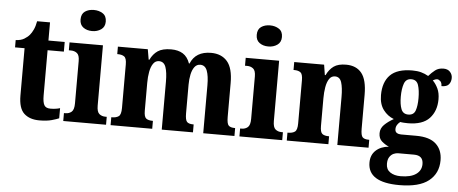

<svg xmlns="http://www.w3.org/2000/svg" viewBox="-60 -920 3114 1305"><g transform="rotate(5 1497.0 -267.5)"><path d="M226 10Q160 10 122 -25Q84 -60 84 -148V-470H19V-520Q54 -521 77 -535Q100 -549 113 -565Q125 -579 136 -602.5Q147 -626 153 -660H241V-536H352V-470H241V-161Q241 -116 252 -96Q263 -76 294 -76Q331 -76 360 -85V-16Q345 -9 311 0.5Q277 10 226 10Z M531 -626Q495 -626 470.5 -644Q446 -662 446 -698Q446 -736 470.5 -753Q495 -770 531 -770Q566 -770 592 -753Q618 -736 618 -698Q618 -662 592 -644Q566 -626 531 -626ZM389 0V-54H399Q424 -54 441 -68.5Q458 -83 458 -126V-415Q458 -455 441 -468.5Q424 -482 400 -482H385V-536H613V-125Q613 -82 630 -68Q647 -54 672 -54H681V0Z M712 0V-54H717Q746 -54 762.5 -66Q779 -78 779 -123V-420Q779 -462 763 -473.5Q747 -485 718 -485H715V-536H919L931 -466H936Q955 -506 987 -527.5Q1019 -549 1078 -549Q1126 -549 1158 -529Q1190 -509 1206 -464H1210Q1245 -549 1350 -549Q1421 -549 1460.5 -503.5Q1500 -458 1500 -356V-125Q1500 -79 1512.5 -66.5Q1525 -54 1554 -54H1557V0H1344V-327Q1344 -391 1330.5 -426.5Q1317 -462 1284 -462Q1260 -462 1245 -442.5Q1230 -423 1223 -390.5Q1216 -358 1216 -320V-125Q1216 -79 1228.5 -66.5Q1241 -54 1270 -54H1274V0H1061V-327Q1061 -391 1048.5 -426.5Q1036 -462 1002 -462Q978 -462 963 -440.5Q948 -419 941.5 -384Q935 -349 935 -308V-119Q935 -77 949.5 -65.5Q964 -54 994 -54H996V0Z M1733 -626Q1697 -626 1672.5 -644Q1648 -662 1648 -698Q1648 -736 1672.5 -753Q1697 -770 1733 -770Q1768 -770 1794 -753Q1820 -736 1820 -698Q1820 -662 1794 -644Q1768 -626 1733 -626ZM1591 0V-54H1601Q1626 -54 1643 -68.5Q1660 -83 1660 -126V-415Q1660 -455 1643 -468.5Q1626 -482 1602 -482H1587V-536H1815V-125Q1815 -82 1832 -68Q1849 -54 1874 -54H1883V0Z M1914 0V-54H1918Q1948 -54 1964.5 -66Q1981 -78 1981 -123V-417Q1981 -459 1966 -470.5Q1951 -482 1922 -482H1918V-536H2122L2133 -466H2138Q2157 -506 2187 -527.5Q2217 -549 2271 -549Q2341 -549 2377.5 -503.5Q2414 -458 2414 -356V-125Q2414 -79 2426.5 -66.5Q2439 -54 2468 -54H2472V0H2259V-327Q2259 -391 2247.5 -427Q2236 -463 2203 -463Q2178 -463 2163.5 -441Q2149 -419 2143 -383.5Q2137 -348 2137 -308V-119Q2137 -77 2151.5 -65.5Q2166 -54 2195 -54H2198V0Z M2702 235Q2487 235 2487 100Q2487 48 2520.5 17Q2554 -14 2609 -19Q2583 -30 2560.5 -49.5Q2538 -69 2538 -105Q2538 -138 2562.5 -162.5Q2587 -187 2626 -209Q2583 -225 2554 -263.5Q2525 -302 2525 -364Q2525 -453 2572.5 -501Q2620 -549 2723 -549Q2757 -549 2783 -542Q2809 -535 2833 -521Q2854 -545 2876.5 -562.5Q2899 -580 2933 -580Q2962 -580 2978 -562.5Q2994 -545 2994 -521Q2994 -496 2980 -478Q2966 -460 2929 -460Q2929 -483 2918 -493.5Q2907 -504 2897 -504Q2888 -504 2880.5 -500.5Q2873 -497 2867 -494Q2888 -473 2902.5 -442.5Q2917 -412 2917 -369Q2917 -289 2870.5 -239Q2824 -189 2723 -189Q2713 -189 2696.5 -190Q2680 -191 2672 -193Q2662 -187 2652.5 -173Q2643 -159 2643 -142Q2643 -124 2655 -116.5Q2667 -109 2684 -109H2788Q2879 -109 2923 -68.5Q2967 -28 2967 43Q2967 132 2902 183.5Q2837 235 2702 235ZM2721 -248Q2758 -248 2769.5 -280Q2781 -312 2781 -365Q2781 -419 2769.5 -454Q2758 -489 2721 -489Q2685 -489 2672.5 -453.5Q2660 -418 2660 -364Q2660 -313 2672.5 -280.5Q2685 -248 2721 -248ZM2705 174Q2774 174 2810.5 148.5Q2847 123 2847 79Q2847 20 2784 20H2676Q2661 20 2645 27Q2629 34 2617.5 51Q2606 68 2606 98Q2606 136 2634 155Q2662 174 2705 174Z"/></g></svg>

Font: Noto Serif Thai Condensed ExtraBold
Style: Regular
Weight: 800
Width: 3
Designer: Monotype Design Team
Foundry: Monotype Imaging Inc.
Version: Version 2.002; ttfautohint (v1.8.4.7-5d5b)